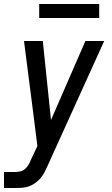

<svg xmlns="http://www.w3.org/2000/svg" viewBox="-41 -725 561 960"><path d="M-21 215V135H34Q47 135 60.5 132Q74 129 84.5 119.5Q95 110 102 98Q109 86 114 73L146 5L124 -169L79 -520H173L214 -125L386 -520H480L196 106Q189 122 180.5 138Q172 154 160 167.5Q148 181 133 191.5Q118 202 101.5 207.5Q85 213 68 214Q51 215 34 215ZM455 -635H155V-705H455Z"/></svg>

Font: Iosevka SS04 Medium Oblique
Style: Regular
Weight: 500
Italic angle: -9°
Monospace: yes
Designer: Belleve Invis
Foundry: Belleve Invis
Version: Version 19.0.0; ttfautohint (v1.8.4)